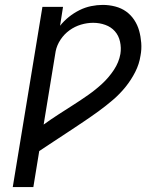

<svg xmlns="http://www.w3.org/2000/svg" viewBox="-20 -763 640 783"><path d="M32 0 153 -735H237L225 -658Q241 -678 261 -694Q281 -710 304 -721.5Q327 -733 351.5 -738Q376 -743 399 -743Q425 -743 450 -736.5Q475 -730 494.5 -716Q514 -702 527.5 -681.5Q541 -661 547.5 -637.5Q554 -614 556 -588Q558 -562 553 -536Q548 -502 531.5 -469.5Q515 -437 492 -408.5Q469 -380 441 -356Q413 -332 383.5 -310.5Q354 -289 323.5 -268.5Q293 -248 262 -227.5Q231 -207 200.5 -187Q170 -167 140 -147L116 0ZM158 -255Q187 -276 218 -296Q249 -316 279.5 -335.5Q310 -355 340 -376Q370 -397 397 -422Q424 -447 444.5 -478Q465 -509 471 -543Q475 -568 469.5 -593Q464 -618 448.5 -635.5Q433 -653 409.5 -661.5Q386 -670 360 -670Q335 -670 310 -662.5Q285 -655 263.5 -639.5Q242 -624 227 -601.5Q212 -579 207 -554Z"/></svg>

Font: Iosevka Aile
Style: Italic
Weight: 400
Italic angle: -9°
Designer: Belleve Invis
Foundry: Belleve Invis
Version: Version 28.0.1; ttfautohint (v1.8.4)